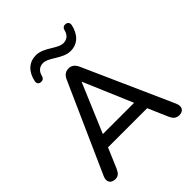

<svg xmlns="http://www.w3.org/2000/svg" viewBox="-251 -1080 1238 1238"><g transform="rotate(-45 368.0 -460.5)"><path d="M183 -775C198 -774 209 -782 213 -798C220 -830 242 -853 277 -853C330 -853 386 -781 459 -781C521 -781 566 -823 581 -895C585 -915 573 -927 555 -928C540 -929 529 -921 525 -905C518 -872 496 -850 461 -850C408 -850 353 -921 280 -921C217 -921 172 -880 157 -808C153 -787 165 -775 183 -775ZM78 7C104 7 118 -6 132 -38L189 -172H546L604 -38C617 -8 632 7 662 7C700 7 716 -22 699 -60L428 -668C414 -699 394 -712 369 -712C343 -712 322 -699 309 -668L38 -60C21 -22 38 7 78 7ZM369 -590 511 -256H226L367 -590Z"/></g></svg>

Font: Nunito SemiBold
Style: Regular
Weight: 600
Designer: Vernon Adams
Foundry: Vernon Adams
Version: Version 3.602